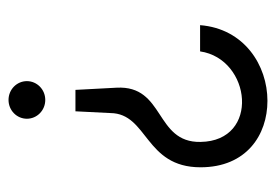

<svg xmlns="http://www.w3.org/2000/svg" viewBox="-116 -514 632 439"><g transform="rotate(-90 199.5 -295.0)"><path d="M36 -152C36 -47 110 1 188 1C269 1 353 -52 361 -153H301C284 -36 96 -15 94 -152C92 -257 224 -233 218 -344L213 -438H164L160 -358C159 -272 36 -280 36 -152ZM147 -549C147 -526 166 -507 190 -507C214 -507 233 -526 233 -549C233 -572 214 -591 190 -591C166 -591 147 -572 147 -549Z"/></g></svg>

Font: Charger Sport
Style: ExLit
Weight: 200
Designer: Jasper
Foundry: Cannot Into Space Fonts
Version: Version 1.1